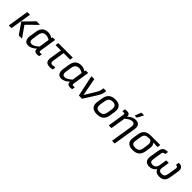

<svg xmlns="http://www.w3.org/2000/svg" viewBox="380 -2330 4151 4151"><g transform="rotate(45 2455.0 -255.0)"><path d="M357.9 0Q349.6 0 346.2 -5.9L175.8 -247.1Q172.9 -251 176.8 -254.9L399.9 -481.9Q405.8 -487.8 415 -487.8H498Q503.4 -487.8 504.6 -484.1Q505.9 -480.5 501 -475.1L272.9 -250L439.9 -12.2Q443.4 -6.8 440.9 -3.4Q438.5 0 433.1 0ZM54.2 0Q49.8 0 47.1 -2.7Q44.4 -5.4 44.9 -9.8L119.1 -478Q120.6 -487.8 129.9 -487.8H193.8Q204.6 -487.8 203.1 -478L127.9 -9.8Q126.5 0 118.2 0Z M642.6 12.2Q574.7 12.2 546.4 -37.4Q518.1 -86.9 531.7 -172.9L555.7 -323.2Q563 -369.6 580.6 -403.8Q598.1 -438 624 -459Q649.9 -480 681.4 -490Q712.9 -500 750.5 -500Q793.5 -500 830.6 -486.6Q867.7 -473.1 890.6 -454.1L894.5 -478Q896 -487.8 904.8 -487.8H963.9Q974.1 -487.8 972.7 -478L915.5 -116.2Q910.6 -83 917.2 -72Q923.8 -61 942.9 -61Q950.2 -61 979.5 -64Q984.4 -64.5 986.6 -61.8Q988.8 -59.1 987.8 -54.2L978.5 -2.9Q977.1 5.4 968.8 6.8Q944.3 12.2 923.8 12.2Q872.1 12.2 848.6 -9.5Q825.2 -31.2 831.5 -77.1Q777.3 -30.3 733.2 -9Q689 12.2 642.6 12.2ZM613.8 -169.9Q596.7 -63 675.8 -63Q710 -63 746.1 -81.8Q782.2 -100.6 837.9 -147.9L874.5 -386.2Q813 -424.8 758.8 -424.8Q705.1 -424.8 674.6 -395Q644 -365.2 633.8 -298.8Z M1307.6 12.2Q1229.5 12.2 1198.2 -26.1Q1167 -64.5 1179.2 -143.1L1222.7 -415H1069.3Q1059.1 -415 1060.5 -424.8L1068.4 -478Q1069.8 -487.8 1079.6 -487.8H1505.4Q1509.8 -487.8 1512.5 -485.1Q1515.1 -482.4 1514.6 -478L1506.3 -424.8Q1504.9 -415 1495.6 -415H1305.2L1261.2 -136.2Q1255.4 -98.6 1269.8 -79.8Q1284.2 -61 1316.4 -61Q1346.7 -61 1390.6 -68.8Q1399.9 -70.3 1398.4 -60.1L1392.6 -7.8Q1391.6 -1 1382.3 2Q1345.7 12.2 1307.6 12.2Z M1653.3 12.2Q1585.4 12.2 1557.1 -37.4Q1528.8 -86.9 1542.5 -172.9L1566.4 -323.2Q1573.7 -369.6 1591.3 -403.8Q1608.9 -438 1634.8 -459Q1660.6 -480 1692.1 -490Q1723.6 -500 1761.2 -500Q1804.2 -500 1841.3 -486.6Q1878.4 -473.1 1901.4 -454.1L1905.3 -478Q1906.7 -487.8 1915.5 -487.8H1974.6Q1984.9 -487.8 1983.4 -478L1926.3 -116.2Q1921.4 -83 1928 -72Q1934.6 -61 1953.6 -61Q1960.9 -61 1990.2 -64Q1995.1 -64.5 1997.3 -61.8Q1999.5 -59.1 1998.5 -54.2L1989.3 -2.9Q1987.8 5.4 1979.5 6.8Q1955.1 12.2 1934.6 12.2Q1882.8 12.2 1859.4 -9.5Q1835.9 -31.2 1842.3 -77.1Q1788.1 -30.3 1743.9 -9Q1699.7 12.2 1653.3 12.2ZM1624.5 -169.9Q1607.4 -63 1686.5 -63Q1720.7 -63 1756.8 -81.8Q1793 -100.6 1848.6 -147.9L1885.3 -386.2Q1823.7 -424.8 1769.5 -424.8Q1715.8 -424.8 1685.3 -395Q1654.8 -365.2 1644.5 -298.8Z M2194.3 0Q2185.5 0 2184.1 -9.8L2085 -477.1Q2083.5 -487.8 2094.2 -487.8H2162.1Q2172.4 -487.8 2173.3 -480L2227.1 -192.9Q2229 -182.6 2236.8 -141.8Q2244.6 -101.1 2248 -79.1H2249Q2269 -113.8 2319.3 -193.8L2391.1 -311Q2414.1 -348.1 2426 -374.8Q2438 -401.4 2443.4 -435.1L2450.2 -478Q2451.7 -487.8 2460 -487.8H2527.3Q2537.6 -487.8 2536.1 -478L2530.3 -438Q2523.9 -398.4 2506.3 -359.9Q2488.8 -321.3 2457 -272L2289.1 -6.8Q2285.2 0 2278.3 0Z M2740.7 12.2Q2640.6 12.2 2595.5 -40.8Q2550.3 -93.8 2566.9 -192.9L2586.9 -314Q2602.5 -408.7 2657.7 -454.3Q2712.9 -500 2811 -500Q2908.2 -500 2954.3 -448.5Q3000.5 -397 2985.8 -297.9L2967.8 -179.2Q2952.6 -80.1 2897.2 -33.9Q2841.8 12.2 2740.7 12.2ZM2749 -63Q2810.5 -63 2842.8 -92Q2875 -121.1 2885.7 -187L2901.9 -288.1Q2923.8 -424.8 2802.7 -424.8Q2741.2 -424.8 2710 -395.8Q2678.7 -366.7 2668 -301.8L2650.9 -199.2Q2627.4 -63 2749 -63Z M3355.5 -545.9Q3345.2 -545.9 3350.6 -558.1L3400.4 -685.1Q3403.8 -694.8 3416.5 -694.8H3475.6Q3481.4 -694.8 3482.9 -691.2Q3484.4 -687.5 3481.4 -682.1L3414.6 -556.2Q3409.7 -545.9 3398.4 -545.9ZM3110.8 0Q3106.4 0 3103.8 -2.7Q3101.1 -5.4 3101.6 -9.8L3159.7 -378.9Q3164.6 -408.2 3158.4 -417.5Q3152.3 -426.8 3131.8 -426.8Q3122.1 -426.8 3099.6 -424.8Q3094.7 -424.3 3092.8 -427.2Q3090.8 -430.2 3091.8 -435.1L3099.6 -485.8Q3101.1 -494.6 3109.4 -496.1Q3134.8 -500 3165.5 -500Q3208.5 -500 3229.5 -478.3Q3250.5 -456.5 3244.6 -418L3243.7 -414.1Q3294.9 -459 3339.6 -479.5Q3384.3 -500 3431.6 -500Q3502.9 -500 3533.7 -457.5Q3564.5 -415 3550.8 -333L3469.7 174.8Q3468.3 185.1 3458.5 185.1H3394.5Q3385.3 185.1 3386.7 174.8L3466.8 -329.1Q3481 -424.8 3398.4 -424.8Q3363.8 -424.8 3327.6 -406.2Q3291.5 -387.7 3237.8 -341.8L3184.6 -9.8Q3183.1 0 3173.8 0Z M3838.4 12.2Q3736.8 12.2 3692.4 -36.6Q3647.9 -85.4 3661.6 -173.8L3681.6 -305.2Q3696.3 -401.4 3749.3 -444.6Q3802.2 -487.8 3911.6 -487.8H4178.7Q4189 -487.8 4187.5 -478L4178.7 -424.8Q4177.2 -415 4168.5 -415L4044.4 -419.9V-418.9Q4067.9 -393.1 4076.4 -361.8Q4085 -330.6 4076.7 -278.8L4059.6 -169.9Q4045.4 -81.1 3992.9 -34.4Q3940.4 12.2 3838.4 12.2ZM3842.8 -63Q3900.9 -63 3933.8 -87.2Q3966.8 -111.3 3975.6 -167L3994.6 -286.1Q4011.7 -391.6 3945.8 -418.9H3903.3Q3842.3 -418.9 3809.6 -395.8Q3776.9 -372.6 3766.6 -310.1L3744.6 -168Q3728 -63 3842.8 -63Z M4347.7 12.2Q4267.6 12.2 4233.2 -33.7Q4198.7 -79.6 4212.4 -165L4244.6 -363.8Q4250 -397 4258.5 -419.4Q4267.1 -441.9 4284.2 -461.4Q4301.3 -481 4330.8 -490.5Q4360.4 -500 4403.3 -500Q4413.1 -500 4411.6 -490.2L4403.3 -435.1Q4401.4 -423.8 4392.6 -423.8Q4360.4 -423.8 4346.9 -409.4Q4333.5 -395 4328.6 -365.2L4297.4 -169.9Q4288.6 -115.7 4306.9 -91.3Q4325.2 -66.9 4372.6 -66.9Q4417 -66.9 4447 -92.8Q4477.1 -118.7 4485.4 -168.9L4511.7 -335Q4513.7 -345.2 4522.5 -345.2H4582.5Q4591.8 -345.2 4590.3 -335L4564.5 -167Q4556.2 -116.2 4577.6 -91.6Q4599.1 -66.9 4643.6 -66.9Q4695.3 -66.9 4719 -89.4Q4742.7 -111.8 4752.4 -169.9L4784.7 -365.2Q4789.1 -393.1 4779.5 -406.2Q4770 -419.4 4739.3 -423.8Q4730 -425.3 4731.4 -435.1L4740.7 -490.2Q4742.2 -500 4751.5 -500Q4823.2 -500 4849.9 -460.9Q4876.5 -421.9 4865.7 -354L4833.5 -154.8Q4819.8 -67.9 4777.1 -27.8Q4734.4 12.2 4648.4 12.2Q4543.9 12.2 4508.3 -69.8H4506.3Q4483.9 -34.2 4442.4 -11Q4400.9 12.2 4347.7 12.2Z"/></g></svg>

Font: Sofia Sans
Style: Italic
Weight: 400
Italic angle: -9°
Designer: Botio Nikoltchev, Ani Petrova
Foundry: lettersoup
Version: Version 4.100